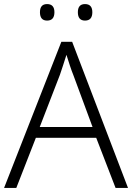

<svg xmlns="http://www.w3.org/2000/svg" viewBox="-20 -922 648 942"><path d="M547 0 452 -246H156L60 0H0L281 -717H334L608 0ZM339 -556Q333 -570 323 -600Q313 -630 306 -653Q298 -626 289 -600Q280 -574 274 -555L175 -299H434ZM176 -862Q176 -902 211 -902Q247 -902 247 -862Q247 -821 211 -821Q176 -821 176 -862ZM362 -862Q362 -902 397 -902Q433 -902 433 -862Q433 -821 397 -821Q362 -821 362 -862Z"/></svg>

Font: Noto Sans Lao Light
Style: Regular
Weight: 300
Designer: Monotype Design Team
Foundry: Monotype Imaging Inc.
Version: Version 2.003; ttfautohint (v1.8.4.7-5d5b)